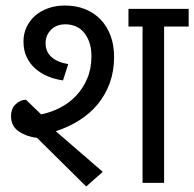

<svg xmlns="http://www.w3.org/2000/svg" viewBox="-20 -662 703 695"><path d="M496 -566H445V-630H663V-566H574V0H496ZM215 -642Q256 -642 289 -628.5Q322 -615 345 -590.5Q368 -566 380.5 -532Q393 -498 393 -456Q393 -405 377.5 -362Q362 -319 334 -285Q306 -251 267 -226.5Q228 -202 182 -187L352 -40L292 13L114 -163Q77 -167 48.5 -186Q20 -205 20 -241Q20 -270 37.5 -285.5Q55 -301 74 -301L129 -248Q164 -255 196.5 -271.5Q229 -288 254.5 -314.5Q280 -341 295.5 -377Q311 -413 311 -458Q311 -488 303 -510Q295 -532 282 -546.5Q269 -561 252 -567.5Q235 -574 217 -574Q184 -574 164.5 -554Q145 -534 145 -506Q145 -474 167 -455Q189 -436 227 -430L208 -371Q179 -375 153.5 -385.5Q128 -396 108 -413.5Q88 -431 76.5 -455.5Q65 -480 65 -512Q65 -540 76 -563.5Q87 -587 106.5 -604.5Q126 -622 154 -632Q182 -642 215 -642Z"/></svg>

Font: Mukta
Style: Regular
Weight: 400
Designer: Girish Dalvi and Yashodeep Gholap
Foundry: Ek Type
Version: Version 2.538;PS 1.001;hotconv 16.6.51;makeotf.lib2.5.65220;